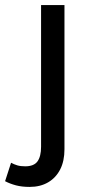

<svg xmlns="http://www.w3.org/2000/svg" viewBox="-82 -510 353 755"><path d="M34.5 225Q4 225 -19.5 218.8Q-43 212.5 -62 202.5L-38.5 130Q-26.5 136.5 -14 140.2Q-1.5 144 17 144Q51.5 144 65.5 124.5Q79.5 105 79.5 67V-490H171.5V77Q171.5 123 154.8 156Q138 189 107.2 207Q76.5 225 34.5 225Z"/></svg>

Font: Geologica Thin Roman Light
Style: Regular
Weight: 300
Version: Version 1.010;gftools[0.9.28]